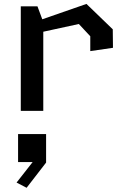

<svg xmlns="http://www.w3.org/2000/svg" viewBox="-20 -552 660 956"><path d="M429.5 -297.5 542.5 -314 541.5 -406 410.5 -532.5 190.5 -456 166.5 -520.5H83.5V0H195.5V-394L372.5 -432.5L429.5 -371.5ZM62.5 357 112.5 383 209.5 257.5V115.5H70V255H142.5Z"/></svg>

Font: Monaspace Krypton Medium
Style: Regular
Weight: 500
Designer: Riley Cran & the Lettermatic Team
Foundry: Lettermatic
Version: Version 1.101 (Monaspace Krypton)